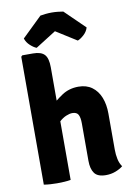

<svg xmlns="http://www.w3.org/2000/svg" viewBox="-102 -1007 746 1078"><g transform="rotate(-10 271.5 -468.0)"><path d="M212.5 0Q196 3 176 4.2Q156 5.5 135 5.5Q116.5 5.5 97 4.2Q77.5 3 59.5 0V-729L66.5 -736H127.5Q173.5 -736 193 -715Q212.5 -694 212.5 -642ZM486 -125Q486 -96 491.5 -70.2Q497 -44.5 510.5 -25.5Q493.5 -11.5 468 -1.8Q442.5 8 413 8Q366 8 347.8 -17Q329.5 -42 329.5 -88.5V-301.5Q329.5 -335.5 320.5 -351.8Q311.5 -368 286.5 -368Q271 -368 250.8 -359.5Q230.5 -351 210.2 -332.2Q190 -313.5 175 -282V-418.5Q210 -453 251.2 -480.5Q292.5 -508 346 -508Q391.5 -508 422.8 -485.2Q454 -462.5 470 -422.5Q486 -382.5 486 -330ZM336 -938 449.5 -827.5Q442.5 -804 423 -786.5Q403.5 -769 388 -763.5L270.5 -837.5L153.5 -763.5Q138 -769 118.5 -786.5Q99 -804 91.5 -827.5L205.5 -938Q219 -940.5 236 -942.2Q253 -944 270.5 -944Q288 -944 305 -942.2Q322 -940.5 336 -938Z"/></g></svg>

Font: Signika Light
Style: Bold
Weight: 700
Version: Version 2.003;gftools[0.9.32]